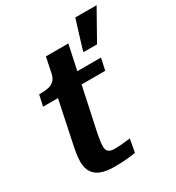

<svg xmlns="http://www.w3.org/2000/svg" viewBox="-189 -910 945 1030"><g transform="rotate(-30 283.5 -394.5)"><path d="M216 5Q169 5 136.5 -7Q104 -19 87.5 -44.5Q71 -70 71 -111Q71 -134 76 -164.5Q81 -195 88 -226L150 -522L216 -539H447L431 -466H46L61 -534H70Q99 -534 119.5 -538.5Q140 -543 154 -556.5Q168 -570 174 -595L194 -692H333L229 -206Q226 -190 223 -174Q220 -158 218.5 -145Q217 -132 217 -122Q217 -97 229.5 -87.5Q242 -78 266 -78Q282 -78 301 -79.5Q320 -81 337 -83Q354 -85 364 -86L349 -5Q326 -1 292.5 2Q259 5 216 5ZM464 -611 567 -794H435L385 -632L380 -611Z"/></g></svg>

Font: Roboto Serif SemiBold
Style: Italic
Weight: 600
Italic angle: -10°
Version: Version 1.007